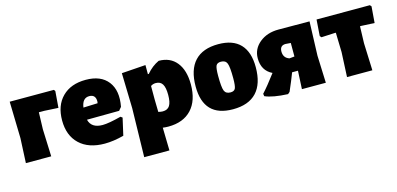

<svg xmlns="http://www.w3.org/2000/svg" viewBox="-63 -863 2953 1427"><g transform="rotate(-15 1413.5 -149.5)"><path d="M44 0 53 -190 46 -472H386L394 -461L384 -334L277 -340H235L231 -210L239 0Z M649 12Q525 12 455.5 -54Q386 -120 386 -236Q386 -351 452 -417Q518 -483 633 -483Q749 -483 803.5 -412.5Q858 -342 835 -221L814 -196L566 -194Q583 -126 669 -126Q716 -126 812 -151L826 -141L796 -9Q716 12 649 12ZM627 -359Q574 -359 564 -288L674 -292L676 -306Q676 -359 627 -359Z M1091 -474V-404H1098Q1140 -454 1194 -479Q1282 -479 1331 -418Q1380 -357 1380 -248Q1380 -124 1316.5 -56Q1253 12 1138 12Q1117 12 1095 9L1099 185H905L913 -190L906 -461ZM1091 -210 1093 -113Q1113 -108 1127 -108Q1164 -108 1180.5 -134Q1197 -160 1197 -217Q1197 -273 1181 -299Q1165 -325 1130 -325Q1108 -325 1091 -313Z M1653 -484Q1765 -484 1822 -424Q1879 -364 1879 -247Q1879 -119 1817.5 -53.5Q1756 12 1636 12Q1410 12 1410 -223Q1410 -352 1471.5 -418Q1533 -484 1653 -484ZM1639 -353Q1610 -353 1601 -334.5Q1592 -316 1592 -257Q1592 -169 1603 -141.5Q1614 -114 1650 -114Q1678 -114 1687 -132.5Q1696 -151 1696 -211Q1696 -298 1685 -325.5Q1674 -353 1639 -353Z M2059 9Q1944 4 1884 -22L1881 -41Q1926 -90 1988 -173Q1910 -211 1910 -306Q1910 -378 1968 -425.5Q2026 -473 2114 -473L2353 -472L2344 -210L2352 0H2168L2175 -140H2130Q2109 -84 2074 -4ZM2093 -309Q2093 -260 2138 -245L2177 -249V-353L2136 -356Q2093 -355 2093 -309Z M2515 0 2524 -190 2520 -340H2509L2408 -335L2398 -347L2407 -472H2817L2827 -461L2817 -335L2716 -340H2706L2702 -210L2710 0Z"/></g></svg>

Font: Alegreya Sans Black
Style: Regular
Weight: 900
Designer: Juan Pablo del Peral
Foundry: Huerta Tipografica
Version: Version 2.007